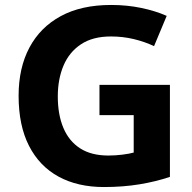

<svg xmlns="http://www.w3.org/2000/svg" viewBox="-20 -744 775 774"><path d="M381 -402H665V-31Q609 -12 542.5 -1Q476 10 399 10Q293 10 216 -32Q139 -74 97 -156Q55 -238 55 -358Q55 -470 98.5 -552Q142 -634 225 -679Q308 -724 428 -724Q492 -724 549.5 -712Q607 -700 652 -680L601 -558Q563 -576 519 -586.5Q475 -597 427 -597Q354 -597 306.5 -565.5Q259 -534 236 -479.5Q213 -425 213 -355Q213 -282 235.5 -228.5Q258 -175 303 -146Q348 -117 417 -117Q445 -117 473 -120.5Q501 -124 519 -129V-280H381Z"/></svg>

Font: Noto Sans Khmer
Style: Bold
Weight: 700
Version: Version 2.003